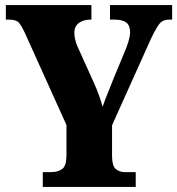

<svg xmlns="http://www.w3.org/2000/svg" viewBox="-20 -734 697 754"><path d="M148 0V-58H180Q208 -58 224.5 -70.5Q241 -83 241 -125V-243L78 -604Q64 -634 53.5 -645.5Q43 -657 15 -657H3V-714H339V-657H336Q307 -657 289.5 -643.5Q272 -630 272 -606Q272 -594 275 -579.5Q278 -565 285 -550L350 -406Q362 -379 369 -359Q376 -339 383 -315Q392 -341 404 -370.5Q416 -400 429 -433L476 -546Q485 -570 488 -585Q491 -600 491 -606Q491 -634 476 -645.5Q461 -657 429 -657H412V-714H656V-657H645Q620 -657 607 -641.5Q594 -626 572 -580L420 -242V-124Q420 -82 435 -70Q450 -58 470 -58H513V0Z"/></svg>

Font: Noto Serif Hebrew Condensed Black
Style: Regular
Weight: 900
Width: 3
Designer: Monotype Design Team
Foundry: Monotype Imaging Inc.
Version: Version 2.004; ttfautohint (v1.8.4.7-5d5b)